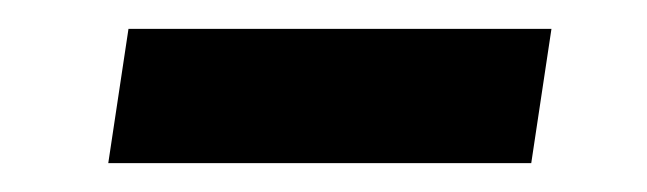

<svg xmlns="http://www.w3.org/2000/svg" viewBox="-20 -360 448 133"><path d="M69 -340H362L348 -247H55Z"/></svg>

Font: Bitter Pro SemiBold
Style: Italic
Weight: 600
Italic angle: -9°
Designer: Sol Matas, and Bitter project Authors
Foundry: Sol Matas
Version: Version 1.010